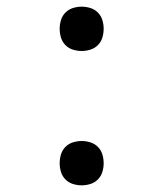

<svg xmlns="http://www.w3.org/2000/svg" viewBox="-20 -548 490 576"><path d="M225 8Q212 8 199 4Q186 0 176.5 -9.5Q167 -19 163 -32Q159 -45 159 -58Q159 -72 163 -85Q167 -98 176.5 -107.5Q186 -117 199 -121Q212 -125 225 -125Q238 -125 251 -121Q264 -117 273.5 -107.5Q283 -98 287 -85Q291 -72 291 -58Q291 -45 287 -32Q283 -19 273.5 -9.5Q264 0 251 4Q238 8 225 8ZM225 -395Q212 -395 199 -399Q186 -403 176.5 -412.5Q167 -422 163 -435Q159 -448 159 -462Q159 -475 163 -488Q167 -501 176.5 -510.5Q186 -520 199 -524Q212 -528 225 -528Q238 -528 251 -524Q264 -520 273.5 -510.5Q283 -501 287 -488Q291 -475 291 -462Q291 -448 287 -435Q283 -422 273.5 -412.5Q264 -403 251 -399Q238 -395 225 -395Z"/></svg>

Font: Iosevka Aile Light
Style: Regular
Weight: 300
Designer: Belleve Invis
Foundry: Belleve Invis
Version: Version 27.3.5; ttfautohint (v1.8.4)